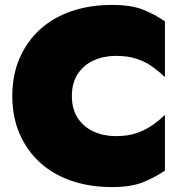

<svg xmlns="http://www.w3.org/2000/svg" viewBox="-20 -740 750 780"><path d="M272 -350Q272 -404 296.5 -440.5Q321 -477 361.5 -495Q402 -513 451 -513Q501 -513 537 -500.5Q573 -488 600.5 -468Q628 -448 650 -427V-653Q609 -682 560.5 -701Q512 -720 435 -720Q344 -720 269 -694Q194 -668 141 -619Q88 -570 59 -502Q30 -434 30 -350Q30 -266 59 -198Q88 -130 141 -81Q194 -32 269 -6Q344 20 435 20Q512 20 560.5 0.5Q609 -19 650 -47V-273Q628 -252 600.5 -232.5Q573 -213 537 -200Q501 -187 451 -187Q402 -187 361.5 -205Q321 -223 296.5 -259.5Q272 -296 272 -350Z"/></svg>

Font: Jost Black
Style: Regular
Weight: 900
Version: Version 3.710